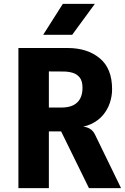

<svg xmlns="http://www.w3.org/2000/svg" viewBox="-20 -976 648 996"><path d="M441.5 0 297 -294.5H224.5L191.5 -302L205.5 -402V-418H297.5Q336 -418 360.2 -430.2Q384.5 -442.5 396.2 -465.2Q408 -488 408 -520Q408 -556.5 393 -574.5Q378 -592.5 355.5 -598.8Q333 -605 309.5 -605L233 -605.5L197 -667L191 -727Q209.5 -727 229.5 -727Q249.5 -727 274 -727Q298.5 -727 330.5 -727Q433 -727 497.2 -674Q561.5 -621 561.5 -513.5Q561.5 -477.5 550 -442.8Q538.5 -408 514.5 -379.2Q490.5 -350.5 452.8 -332.8Q415 -315 363 -313L384 -321Q405 -321 421.8 -317.5Q438.5 -314 451.5 -304.5Q464.5 -295 473 -277.5L608 0ZM75.5 0V-727H233.5V0ZM354.5 -795.5H204L306 -956H472Z"/></svg>

Font: Spline Sans Mono
Style: Bold
Weight: 700
Designer: Eben Sorkin, Mirko Velimirovic
Foundry: Sorkin Type
Version: Version 1.004